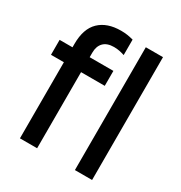

<svg xmlns="http://www.w3.org/2000/svg" viewBox="-170 -846 911 968"><g transform="rotate(30 285.0 -362.5)"><path d="M85 0V-550Q85 -638 130 -681.5Q175 -725 256 -725Q276 -725 292.5 -722.5Q309 -720 328 -715V-625Q313 -630 298 -633Q283 -636 266 -636Q226 -636 205.5 -615Q185 -594 185 -557V0ZM10 -443V-530H323V-443ZM405 0V-715H505V0Z"/></g></svg>

Font: Radio Canada Big
Style: Regular
Weight: 400
Designer: Étienne Aubert Bonn
Foundry: Coppers and Brasses
Version: Version 1.001